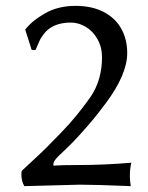

<svg xmlns="http://www.w3.org/2000/svg" viewBox="-20 -630 505 655"><path d="M222 -553Q174 -553 145 -530Q136 -523 129 -513.5Q122 -504 119 -499Q116 -494 109.5 -478.5Q103 -463 101 -459L88 -460L66 -529Q89 -559 133.5 -584.5Q178 -610 238 -610Q293 -610 333 -589.5Q373 -569 393.5 -532.5Q414 -496 414 -449Q414 -376 341 -278Q310 -236 278.5 -200Q247 -164 230 -146.5Q213 -129 179 -97Q162 -80 162 -70Q162 -67 163 -65Q190 -67 245 -67Q337 -67 428 -75Q423 -55 423 -28Q423 -16 426 5Q307 0 252 0Q247 0 63 5Q53 -12 53 -34Q53 -41 54 -47Q56 -49 89 -79.5Q122 -110 139.5 -127.5Q157 -145 188 -177Q219 -209 244 -240Q269 -271 290 -301Q328 -358 328 -435Q328 -469 312.5 -496.5Q297 -524 272.5 -538.5Q248 -553 222 -553Z"/></svg>

Font: Libertinus Sans
Style: Regular
Weight: 400
Designer: Philipp H. Poll
Foundry: Khaled Hosny
Version: Version 6.1